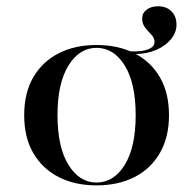

<svg xmlns="http://www.w3.org/2000/svg" viewBox="-20 -568 604 600"><path d="M402.4 -399.2Q389.5 -399.2 373.8 -401.2Q358.1 -403.2 343.5 -406.5L341.1 -414.5Q355.6 -411.3 371 -409.3Q386.3 -407.3 400 -407.3Q428.2 -407.3 445.6 -414.9Q462.9 -422.6 462.9 -437.1Q462.9 -449.2 453.2 -459.3Q443.5 -469.4 433.9 -481.5Q424.2 -493.5 424.2 -509.7Q424.2 -527.4 438.3 -537.9Q452.4 -548.4 474.2 -548.4Q500 -548.4 515.7 -532.7Q531.5 -516.9 531.5 -491.1Q531.5 -466.1 514.1 -445.2Q496.8 -424.2 467.3 -411.7Q437.9 -399.2 402.4 -399.2ZM281.5 11.3Q214.5 11.3 163.7 -14.5Q112.9 -40.3 84.3 -89.1Q55.6 -137.9 55.6 -208.1Q55.6 -278.2 84.3 -327Q112.9 -375.8 163.7 -401.6Q214.5 -427.4 281.5 -427.4Q349.2 -427.4 400 -401.6Q450.8 -375.8 479.4 -327Q508.1 -278.2 508.1 -208.1Q508.1 -138.7 479.4 -89.5Q450.8 -40.3 400 -14.5Q349.2 11.3 281.5 11.3ZM281.5 2.4Q335.5 2.4 369.8 -52.8Q404 -108.1 404 -208.1Q404 -308.1 369.8 -363.3Q335.5 -418.5 281.5 -418.5Q228.2 -418.5 194 -363.3Q159.7 -308.1 159.7 -208.1Q159.7 -108.1 194 -52.8Q228.2 2.4 281.5 2.4Z"/></svg>

Font: Playfair 144pt SemiExpanded SemiBold
Style: Regular
Weight: 600
Width: 6
Designer: Claus Eggers Sørensen
Foundry: Claus Eggers Sørensen
Version: Version 2.203